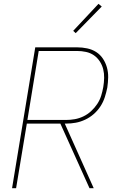

<svg xmlns="http://www.w3.org/2000/svg" viewBox="-20 -982 640 1002"><path d="M43 0 164 -735H382Q409 -735 435 -729.5Q461 -724 482 -710.5Q503 -697 517 -676Q531 -655 538 -630Q545 -605 544.5 -578.5Q544 -552 540 -525Q535 -500 527 -475Q519 -450 504.5 -427.5Q490 -405 469.5 -387Q449 -369 424.5 -357.5Q400 -346 375 -341.5Q350 -337 325 -337H318L469 0H447L295 -337H120L64 0ZM123 -356H325Q347 -356 370 -360Q393 -364 415 -374.5Q437 -385 455.5 -402Q474 -419 487.5 -439.5Q501 -460 508 -482.5Q515 -505 519 -528Q523 -552 523.5 -575.5Q524 -599 518.5 -621Q513 -643 500.5 -662Q488 -681 470 -693.5Q452 -706 429 -711Q406 -716 382 -716H182ZM375 -809 362 -821 494 -962 511 -948Z"/></svg>

Font: Iosevka Thin Extended
Style: Italic
Weight: 100
Width: 7
Italic angle: -9°
Monospace: yes
Designer: Belleve Invis
Foundry: Belleve Invis
Version: Version 32.5.0; ttfautohint (v1.8.4)